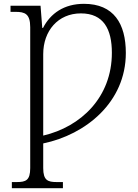

<svg xmlns="http://www.w3.org/2000/svg" viewBox="-20 -744 720 1004"><path d="M42 240H309V208H276C230 208 206 199 206 135V6C428 -40 638 -209 638 -467C638 -620 575 -724 419 -724C315 -724 244 -674 205 -598H201L192 -714H35V-682H61C110 -682 138 -672 138 -602V135C138 199 115 208 68 208H42ZM206 -35V-461C206 -582 283 -674 403 -674C522 -674 565 -591 565 -468C565 -235 403 -81 206 -35Z"/></svg>

Font: Noto Serif Light
Style: Regular
Weight: 300
Designer: Monotype Design Team
Foundry: Monotype Imaging Inc.
Version: Version 2.013